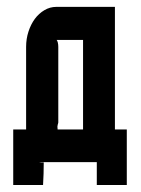

<svg xmlns="http://www.w3.org/2000/svg" viewBox="-20 -468 406 553"><path d="M18.1 64.9V-95.2H55.2V-333Q55.2 -356 62 -377Q68.8 -397.9 80.3 -413.6Q91.8 -429.2 107.9 -438.7Q124 -448.2 142.1 -448.2H311V-95.2H345.2V64.9H258.8V-1H98.1Q97.2 -1 95.7 -0.5Q94.2 0 91.8 0H106Q106 15.1 105.5 32Q105 48.8 104 64.9ZM143.1 -353Q145 -351.1 146.5 -345.5Q147.9 -339.8 147.9 -333V-115.2Q147.9 -113.3 147 -111.1Q146 -108.9 146 -106.9Q145 -104 145.5 -101.1Q146 -98.1 146 -95.2H219.2V-353Z"/></svg>

Font: Fundamental  Brigade Condensed
Style: Regular
Weight: 400
Width: 3
Designer: Peter Wiegel, original typeface by Carl Albert Fahrenwaldt 1901
Foundry: Peter Wiegel
Version: Version 0.000 2012 initial release